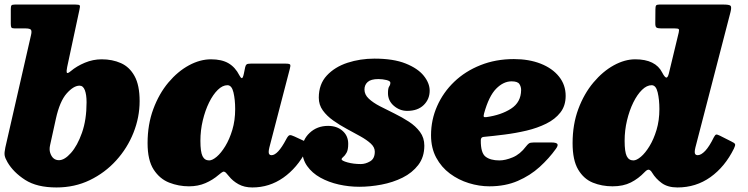

<svg xmlns="http://www.w3.org/2000/svg" viewBox="-23 -800 3294 845"><path d="M0.5 -151 113.5 -645.5Q117.5 -662 113.5 -668.5Q109.5 -675 87.5 -675H41Q30 -675 27.2 -679Q24.5 -683 24.5 -694.5V-759.5Q24.5 -772.5 27.5 -776.2Q30.5 -780 43 -780H308.5Q325 -780 327.8 -776.2Q330.5 -772.5 326.5 -756.5L272.5 -504.5Q269 -487.5 271 -480.8Q273 -474 288.5 -487Q314.5 -509 350.5 -524Q386.5 -539 424.5 -539Q471.5 -539 509.2 -522.2Q547 -505.5 569.2 -465.2Q591.5 -425 591.5 -355Q591.5 -284 564.5 -216Q537.5 -148 488.2 -93.8Q439 -39.5 372.2 -7.2Q305.5 25 225.5 25Q139.5 25 87.8 -8.2Q36 -41.5 10 -86Q-0.5 -104 -2.5 -116Q-4.5 -128 0.5 -151ZM198 -127Q208.5 -95 236.5 -95Q261 -95 289.2 -126.8Q317.5 -158.5 337.8 -215.8Q358 -273 358 -350Q358 -383 350.5 -403Q343 -423 327 -423Q301 -423 270.5 -388.8Q240 -354.5 223 -277.5L197.5 -161.5Q193 -142 198 -127Z M1324.5 -136.5Q1285 -61 1223.8 -18Q1162.5 25 1087.5 25Q1052.5 25 1026.8 10.8Q1001 -3.5 984.5 -24.5Q977 -34 971.5 -39.5Q964 -46.5 958.2 -44Q952.5 -41.5 939.5 -30.5Q913.5 -8 881 6Q848.5 20 808.5 20Q763.5 20 721.8 3.8Q680 -12.5 653.2 -53.8Q626.5 -95 626.5 -170Q626.5 -252.5 651.8 -320.2Q677 -388 718.2 -437Q759.5 -486 808.5 -512.5Q857.5 -539 905.5 -539Q953 -539 982.8 -521.5Q1012.5 -504 1030.5 -468.5Q1036 -457.5 1041 -456.2Q1046 -455 1050.5 -477L1056 -504Q1058 -513 1062.2 -516.5Q1066.5 -520 1080.5 -520H1233.5Q1251.5 -520 1254 -515.5Q1256.5 -511 1252.5 -497L1162.5 -151Q1159.5 -139 1159.5 -131Q1159.5 -117 1172 -117Q1199.5 -117 1236 -186Q1245 -203.5 1251.5 -205Q1258 -206.5 1272.5 -199.5L1313.5 -180.5Q1331.5 -172 1333.5 -164.5Q1335.5 -157 1324.5 -136.5ZM1012 -320Q1012 -361.5 1004.5 -393.2Q997 -425 978 -425Q956.5 -425 935.5 -404.5Q914.5 -384 897.2 -349Q880 -314 869.5 -270.2Q859 -226.5 859 -180Q859 -132 868.2 -113Q877.5 -94 897.5 -94Q911.5 -94 930.8 -110.2Q950 -126.5 968.5 -156.8Q987 -187 999.5 -228.5Q1012 -270 1012 -320Z M1626.5 -132.5Q1626.5 -152 1608.8 -168.2Q1591 -184.5 1562.8 -200.2Q1534.5 -216 1503.2 -232.8Q1472 -249.5 1443.8 -269.5Q1415.5 -289.5 1397.8 -314Q1380 -338.5 1380 -370Q1380 -429.5 1415.2 -467.5Q1450.5 -505.5 1506.5 -523.8Q1562.5 -542 1625 -542Q1708.5 -542 1762.2 -520.5Q1816 -499 1842 -466.5Q1868 -434 1868 -401Q1868 -363.5 1841.8 -337.8Q1815.5 -312 1769 -312Q1736.5 -312 1710.5 -334.2Q1684.5 -356.5 1684.5 -390Q1684.5 -412 1689.8 -419.5Q1695 -427 1695 -436Q1695 -443.5 1677.8 -447.8Q1660.5 -452 1642 -452Q1609.5 -452 1595.2 -439.2Q1581 -426.5 1581 -406Q1581 -383.5 1600 -365.8Q1619 -348 1649 -332.5Q1679 -317 1712.8 -300.5Q1746.5 -284 1776.5 -264.5Q1806.5 -245 1825.5 -219.2Q1844.5 -193.5 1844.5 -159Q1844.5 -109 1818 -74.2Q1791.5 -39.5 1748.8 -18.2Q1706 3 1655.8 12.5Q1605.5 22 1558 22Q1512.5 22 1468 12Q1423.5 2 1387 -18.2Q1350.5 -38.5 1328.8 -69.2Q1307 -100 1307 -141Q1307 -184.5 1339.8 -215.2Q1372.5 -246 1421 -246Q1459.5 -246 1484.5 -224.2Q1509.5 -202.5 1509.5 -167Q1509.5 -140.5 1502.2 -127.8Q1495 -115 1487.8 -109.5Q1480.5 -104 1480.5 -99Q1480.5 -92.5 1506.8 -85.2Q1533 -78 1565 -78Q1585.5 -78 1606 -90Q1626.5 -102 1626.5 -132.5Z M1874 -205Q1874 -272.5 1900.8 -333Q1927.5 -393.5 1976 -440Q2024.5 -486.5 2091.5 -513.2Q2158.5 -540 2238.5 -540Q2305 -540 2356.5 -519.8Q2408 -499.5 2437.2 -463Q2466.5 -426.5 2466.5 -378Q2466.5 -334.5 2443.2 -304.8Q2420 -275 2381 -255.8Q2342 -236.5 2294.5 -225.2Q2247 -214 2197.8 -207.8Q2148.5 -201.5 2105.5 -197.5Q2093 -196.5 2093 -182.5Q2092.5 -127 2114 -110.5Q2135.5 -94 2175 -94Q2201 -94 2233.5 -107.5Q2266 -121 2292 -155.5Q2298.5 -164 2304.5 -168.5Q2310.5 -173 2326 -173H2403Q2425 -173 2429.8 -166.5Q2434.5 -160 2423.5 -145Q2393.5 -103 2352 -65.2Q2310.5 -27.5 2255.8 -3.8Q2201 20 2131 20Q2086 20 2040.5 6Q1995 -8 1957.2 -36Q1919.5 -64 1896.8 -106.2Q1874 -148.5 1874 -205ZM2117 -284.5Q2182.5 -293.5 2226.2 -321.8Q2270 -350 2270.5 -404Q2270.5 -418.5 2262.8 -430.2Q2255 -442 2228.5 -442Q2192.5 -442 2160.5 -409.5Q2128.5 -377 2107.5 -301Q2104.5 -289.5 2106 -286.5Q2107.5 -283.5 2117 -284.5Z M3207 -146Q3167.5 -66 3103.8 -20.5Q3040 25 2958.5 25Q2916 25 2889.5 5.8Q2863 -13.5 2847 -40Q2842.5 -48.5 2836 -52Q2827.5 -57 2814 -42.5Q2787 -14 2753.5 3Q2720 20 2673 20Q2626 20 2586 3.8Q2546 -12.5 2521.5 -53.8Q2497 -95 2497 -170Q2497 -252.5 2522.2 -320.2Q2547.5 -388 2588.8 -437Q2630 -486 2678.2 -512.5Q2726.5 -539 2772.5 -539Q2862 -539 2891.5 -480.5Q2901.5 -461 2908.5 -458.8Q2915.5 -456.5 2920.5 -476L2964 -656.5Q2967 -669 2963.8 -672Q2960.5 -675 2945 -675H2886.5Q2872 -675 2866.2 -678.8Q2860.5 -682.5 2861 -699.5L2861.5 -758.5Q2861.5 -771.5 2864.5 -775.8Q2867.5 -780 2879 -780H3160Q3187 -780 3192.2 -774.5Q3197.5 -769 3192 -747L3037.5 -151Q3034.5 -139 3034.5 -131Q3034.5 -117 3047.5 -117Q3062.5 -117 3080.8 -136.2Q3099 -155.5 3119 -196.5Q3124.5 -207 3129.2 -207.8Q3134 -208.5 3145 -203L3195.5 -177.5Q3210 -171 3212 -165.5Q3214 -160 3207 -146ZM2879 -320Q2879 -361.5 2871.5 -393.2Q2864 -425 2845 -425Q2823.5 -425 2802.5 -404.5Q2781.5 -384 2764.2 -349Q2747 -314 2736.5 -270.2Q2726 -226.5 2726 -180Q2726 -132 2735.2 -113Q2744.5 -94 2764.5 -94Q2778.5 -94 2797.8 -110.2Q2817 -126.5 2835.5 -156.8Q2854 -187 2866.5 -228.5Q2879 -270 2879 -320Z"/></svg>

Font: Besley* Fatface
Style: Italic
Weight: 900
Italic angle: -13°
Designer: Owen Earl
Foundry: indestructible type*
Version: Version 3.000; ttfautohint (v1.8.3)